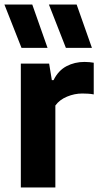

<svg xmlns="http://www.w3.org/2000/svg" viewBox="-38 -828 440 848"><path d="M54 0V-547H179L191 -474H198.5Q219.5 -516.5 255.5 -535.5Q291.5 -554.5 335 -554.5Q346 -554.5 356.8 -553.5Q367.5 -552.5 376 -551V-411Q364 -413.5 350.8 -414.2Q337.5 -415 325.5 -415Q291 -415 258 -401.2Q225 -387.5 206.5 -362V0ZM253 -616.5 178 -808H300.5L368 -616.5ZM57 -616.5 -18.5 -808H104.5L172 -616.5Z"/></svg>

Font: Encode Sans SmCnd
Style: Bold
Weight: 700
Width: 4
Designer: Multiple Designers
Foundry: Impallari Type
Version: Version 3.002; ttfautohint (v1.8.3) -l 8 -r 50 -G 200 -x 14 